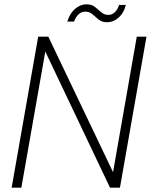

<svg xmlns="http://www.w3.org/2000/svg" viewBox="-20 -870 699 890"><path d="M34 0 157 -700H204L504 -72L614 -700H659L536 0H490L190 -631L79 0ZM292 -770Q303 -807 327.5 -828.5Q352 -850 381 -850Q405 -850 420 -838Q435 -826 449 -813.5Q463 -801 482 -801Q499 -801 512 -813Q525 -825 532 -847H563Q555 -811 530.5 -789Q506 -767 476 -767Q452 -767 437 -779.5Q422 -792 408.5 -804Q395 -816 375 -816Q358 -816 345 -804.5Q332 -793 323 -770Z"/></svg>

Font: DM Sans 18pt ExtraLight
Style: Italic
Weight: 250
Italic angle: -10°
Designer: Colophon Foundry, Jonny Pinhorn
Foundry: Colophon Foundry
Version: Version 4.004;gftools[0.9.30]